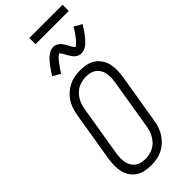

<svg xmlns="http://www.w3.org/2000/svg" viewBox="-349 -1168 1226 1226"><g transform="rotate(-45 264.0 -555.0)"><path d="M202 8Q174 8 146.5 2.5Q119 -3 97 -17.5Q75 -32 60 -54Q45 -76 38.5 -102Q32 -128 32.5 -156Q33 -184 37 -213L94 -558Q98 -582 106.5 -606.5Q115 -631 129.5 -653Q144 -675 164.5 -693Q185 -711 208.5 -722.5Q232 -734 257 -738.5Q282 -743 307 -743Q336 -743 363 -737.5Q390 -732 412 -717.5Q434 -703 449 -681Q464 -659 470.5 -633Q477 -607 476.5 -579Q476 -551 472 -522L415 -177Q411 -153 402.5 -128.5Q394 -104 379.5 -82Q365 -60 345 -42Q325 -24 301 -12.5Q277 -1 252 3.5Q227 8 202 8ZM203 -47Q221 -47 239.5 -51Q258 -55 275 -63.5Q292 -72 306 -86Q320 -100 330 -116.5Q340 -133 346 -150.5Q352 -168 355 -186L412 -531Q415 -551 415.5 -570Q416 -589 412.5 -607.5Q409 -626 400 -641.5Q391 -657 376.5 -668Q362 -679 344 -683.5Q326 -688 306 -688Q288 -688 269.5 -684Q251 -680 234 -671.5Q217 -663 203 -649Q189 -635 179 -618.5Q169 -602 163 -584.5Q157 -567 154 -549L97 -204Q94 -184 93.5 -165Q93 -146 96.5 -127.5Q100 -109 109 -93.5Q118 -78 132.5 -67Q147 -56 165 -51.5Q183 -47 203 -47ZM392 -813Q382 -813 372.5 -816Q363 -819 355 -824.5Q347 -830 341 -837Q335 -844 329.5 -852Q324 -860 320 -867.5Q316 -875 311 -884.5Q306 -894 300.5 -901Q295 -908 291 -914Q289 -914 285.5 -911.5Q282 -909 279 -906.5Q276 -904 272 -900.5Q268 -897 266.5 -895Q265 -893 263 -890.5Q261 -888 258.5 -885.5Q256 -883 254 -880.5Q252 -878 250 -875Q248 -872 245.5 -869Q243 -866 240.5 -862.5Q238 -859 235.5 -855.5Q233 -852 230 -848Q227 -844 224.5 -840Q222 -836 219 -831.5Q216 -827 213 -822.5Q210 -818 207 -813L155 -842Q166 -860 176.5 -875Q187 -890 196.5 -902.5Q206 -915 214 -924.5Q222 -934 235 -945Q248 -956 262 -963Q276 -970 292 -970Q298 -970 304.5 -968.5Q311 -967 317 -964.5Q323 -962 328 -958Q333 -954 337.5 -950Q342 -946 346 -941Q350 -936 353.5 -930.5Q357 -925 360 -920Q363 -915 366 -909.5Q369 -904 372.5 -897.5Q376 -891 379 -885.5Q382 -880 385.5 -876.5Q389 -873 392 -868Q394 -869 397.5 -871Q401 -873 404 -875.5Q407 -878 411 -882Q415 -886 417 -888Q419 -890 421 -892Q423 -894 425 -896.5Q427 -899 429 -901.5Q431 -904 433.5 -907Q436 -910 438 -913Q440 -916 442.5 -919.5Q445 -923 448 -926.5Q451 -930 453.5 -934Q456 -938 458.5 -942Q461 -946 464 -950.5Q467 -955 470 -960Q473 -965 476 -970L528 -940Q517 -922 507 -907Q497 -892 487.5 -880Q478 -868 469.5 -858Q461 -848 448.5 -837Q436 -826 421.5 -819.5Q407 -813 392 -813ZM225 -1062V-1118H525V-1062Z"/></g></svg>

Font: Iosevka SS04 Light
Style: Italic
Weight: 300
Italic angle: -9°
Monospace: yes
Designer: Belleve Invis
Foundry: Belleve Invis
Version: Version 19.0.0; ttfautohint (v1.8.4)